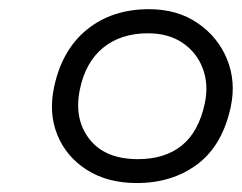

<svg xmlns="http://www.w3.org/2000/svg" viewBox="-20 -718 527 418"><path d="M278 -319.5Q214 -319.5 169 -348.2Q124 -377 104.8 -424.5Q85.5 -472 98 -529.5Q115.5 -610.5 170 -654.2Q224.5 -698 304.5 -698Q366 -698 410.2 -667.8Q454.5 -637.5 474.2 -589.2Q494 -541 482.5 -486Q464.5 -401.5 409.8 -360.5Q355 -319.5 278 -319.5ZM280.5 -371.5Q338.5 -371.5 375.5 -401Q412.5 -430.5 426 -493.5Q434.5 -534 421.5 -568.8Q408.5 -603.5 377.8 -624.5Q347 -645.5 302 -645.5Q243 -645.5 204.2 -613.8Q165.5 -582 153.5 -521.5Q141 -458 175 -414.8Q209 -371.5 280.5 -371.5Z"/></svg>

Font: Commissioner Light
Style: Italic
Weight: 300
Italic angle: -12°
Designer: Kostas Bartsokas
Foundry: Kostas Bartsokas
Version: Version 1.000; ttfautohint (v1.8.3)